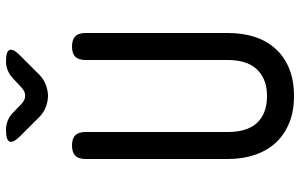

<svg xmlns="http://www.w3.org/2000/svg" viewBox="-200 -790 1000 640"><g transform="rotate(-90 300.0 -470.0)"><path d="M90 -685Q90 -708 101 -719Q112 -730 135 -730Q158 -730 169 -719Q180 -708 180 -685V-210Q180 -180 187 -156Q194 -132 209 -115Q224 -98 246.5 -89Q269 -80 300 -80Q331 -80 353.5 -89.5Q376 -99 391 -116Q406 -133 413 -157Q420 -181 420 -210V-685Q420 -708 431 -719Q442 -730 465 -730Q488 -730 499 -719Q510 -708 510 -685V-210Q510 -160 496.5 -119.5Q483 -79 456 -50Q429 -21 390 -5.5Q351 10 300 10Q249 10 210 -6Q171 -22 144.5 -50.5Q118 -79 104 -120Q90 -161 90 -210ZM187 -950Q204 -950 218.5 -944Q233 -938 245 -926L272 -900Q286 -886 301 -886Q316 -886 330 -900L359 -927Q371 -938 385 -944Q399 -950 416 -950Q449 -950 453.5 -938Q458 -926 435 -903L371 -839Q356 -824 336.5 -817Q317 -810 300 -810Q283 -810 264 -817Q245 -824 230 -839L167 -902Q143 -926 148 -938Q153 -950 187 -950Z"/></g></svg>

Font: Maple Mono Normal
Style: Regular
Weight: 400
Monospace: yes
Designer: subframe7536
Version: Version 7.000